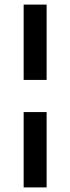

<svg xmlns="http://www.w3.org/2000/svg" viewBox="-20 -749 306 836"><path d="M83 -401V-729H183V-401ZM83 67V-261H183V67Z"/></svg>

Font: Mona Sans SemiExpanded Medium
Style: Regular
Weight: 500
Width: 6
Designer: Deni Anggara
Foundry: GitHub
Version: Version 2.000